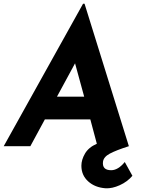

<svg xmlns="http://www.w3.org/2000/svg" viewBox="-39 -785 755 1031"><path d="M672 159Q645 191 604 209.5Q563 228 528 226Q471 222 434.5 189Q398 156 398 105Q398 73 417.5 39.5Q437 6 481 -13L446 -144H202L124 0H-19L407 -765H415L653 0Q584 22 550.5 40Q517 58 514 84Q509 129 558 129Q595 129 631 85ZM413 -266 364 -445 267 -266Z"/></svg>

Font: Josefin Sans
Style: Bold Italic
Weight: 700
Italic angle: -7°
Designer: Santiago Orozco
Foundry: Typemade
Version: Version 2.000